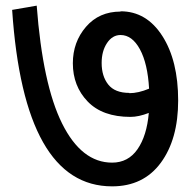

<svg xmlns="http://www.w3.org/2000/svg" viewBox="-20 -678 671 680"><path d="M407 -637V-638Q499 -638 555 -550.5Q611 -463 611 -322Q611 -185 549.5 -101.5Q488 -18 377 -18Q65 -18 23 -643L110 -658Q131 -379 200 -240.5Q269 -102 377 -102Q434 -102 467 -149.5Q500 -197 507 -278Q471 -264 442 -264Q343 -264 290.5 -318.5Q238 -373 238 -454Q238 -529 284.5 -583Q331 -637 407 -637ZM438 -349V-348Q470 -348 508 -364Q503 -453 475.5 -503.5Q448 -554 407 -554Q378 -554 359 -525.5Q340 -497 340 -455Q340 -408 363.5 -378.5Q387 -349 438 -349Z"/></svg>

Font: Martel Sans DemiBold
Style: Regular
Weight: 600
Designer: Dan Reynolds and Mathieu Réguer
Foundry: Dan Reynolds and Mathieu Réguer
Version: Version 1.001;PS 001.001;hotconv 1.0.70;makeotf.lib2.5.58329